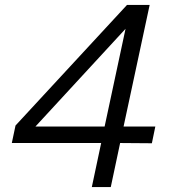

<svg xmlns="http://www.w3.org/2000/svg" viewBox="-20 -760 703 780"><path d="M353 0 391 -179H28L43 -250L496 -740H588L482 -246H611L597 -178L468 -179L430 0ZM124 -246H405L490 -643Z"/></svg>

Font: Be Vietnam Pro Light
Style: Italic
Weight: 300
Italic angle: -12°
Designer: Lam Bao, Tony Le, Vietanh Nguyen
Foundry: Yellow Type Foundry
Version: Version 1.002; ttfautohint (v1.8.3)